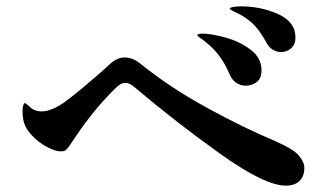

<svg xmlns="http://www.w3.org/2000/svg" viewBox="-20 -715 1040 605"><path d="M820 -580Q800 -616 782 -635Q764 -654 737 -669Q727 -674 715.5 -679.5Q704 -685 704 -688Q704 -691 714.5 -693Q725 -695 739 -695Q802 -695 856.5 -670.5Q911 -646 911 -597Q911 -575 897.5 -563Q884 -551 866 -551Q852 -551 839.5 -558.5Q827 -566 820 -580ZM704 -480Q689 -515 670.5 -539.5Q652 -564 625 -585Q618 -591 610 -596Q602 -601 602 -604Q602 -609 619 -609Q645 -609 689.5 -597Q734 -585 769 -559Q804 -533 804 -493Q804 -468 789 -456.5Q774 -445 754 -445Q738 -445 724.5 -454Q711 -463 704 -480ZM403 -441Q388 -454 375 -454Q363 -454 350 -443Q280 -376 220 -287Q207 -267 198.5 -255Q190 -243 185 -240.5Q180 -238 171 -238Q154 -238 127 -252.5Q100 -267 78.5 -290.5Q57 -314 53 -340Q51 -356 51 -361Q51 -374 53 -382Q55 -390 58 -390Q61 -390 67.5 -384Q74 -378 80 -373Q93 -364 111 -364Q136 -364 168 -383Q190 -396 245 -442Q300 -488 326 -513Q349 -534 373 -534Q399 -534 424 -513Q516 -439 631 -376Q746 -313 848 -270Q905 -245 922 -224.5Q939 -204 939 -186Q939 -159 923.5 -144.5Q908 -130 881 -130Q815 -130 676.5 -228.5Q538 -327 403 -441Z"/></svg>

Font: Shippori Mincho B1
Style: Bold
Weight: 700
Designer: FONTDASU
Foundry: FONTDASU / Google Inc. / but / Adobe
Version: Version 3.110; ttfautohint (v1.8.3)